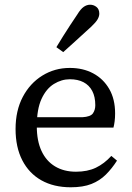

<svg xmlns="http://www.w3.org/2000/svg" viewBox="-20 -781 558 814"><path d="M280 13Q208 13 155.5 -16.5Q103 -46 74.5 -101.5Q46 -157 46 -234Q46 -312 76.5 -370Q107 -428 159.5 -460.5Q212 -493 276 -493Q332 -493 375 -470Q418 -447 443 -404Q468 -361 468 -300Q468 -282 466 -266.5Q464 -251 461 -240H89V-284H329Q364 -286 374 -300.5Q384 -315 384 -335Q384 -371 371 -395.5Q358 -420 334 -432.5Q310 -445 276 -445Q241 -445 208.5 -425Q176 -405 156 -361.5Q136 -318 136 -246Q136 -184 156 -141Q176 -98 213.5 -75.5Q251 -53 302 -53Q351 -53 386.5 -70Q422 -87 452 -120L476 -100Q455 -67 429 -41Q403 -15 367.5 -1Q332 13 280 13ZM219 -581Q233 -605 247.5 -627.5Q262 -650 277 -673.5Q292 -697 308 -720Q322 -743 335 -752Q348 -761 362 -761Q377 -761 389 -751.5Q401 -742 401 -723Q401 -712 394 -699.5Q387 -687 367 -668Q347 -650 327.5 -632Q308 -614 288 -596Q268 -578 248 -560Z"/></svg>

Font: Source Serif 4 18pt
Style: Regular
Weight: 400
Designer: Frank Grießhammer
Foundry: Adobe Systems Incorporated
Version: Version 4.004;hotconv 1.0.116;makeotfexe 2.5.65601